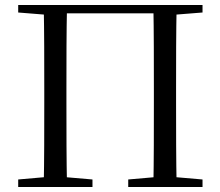

<svg xmlns="http://www.w3.org/2000/svg" viewBox="-20 -748 882 768"><path d="M154.9 0H248.1C245.7 -111.5 245.7 -222.7 245.7 -337V-391.1C245.7 -504.5 245.7 -617.8 248.1 -728H154.9C157.1 -616.6 157.1 -504.3 157.1 -391.1V-336.8C157.1 -223.3 157.1 -110.8 154.9 0ZM593.5 0H686.6C684.3 -111.5 684.3 -223.9 684.3 -336.8V-391.1C684.3 -504.5 684.3 -617.8 686.6 -728H593.5C595.5 -616.6 595.5 -504.3 595.5 -391.1V-337C595.5 -221.7 595.5 -110.8 593.5 0ZM52.8 0H349.9V-30.1L210.4 -42.1H189.7L52.8 -30.1ZM492.9 0H790.1V-30.1L650.9 -42.1H630.6L492.9 -30.1ZM52.8 -698 190.9 -686.9H201.8V-728H52.8ZM640.4 -686.9H650.7L790.1 -698V-728H640.4ZM201.8 -694.8H640.4V-728H201.8Z"/></svg>

Font: Source Han Serif CN VF
Style: Regular
Weight: 250
Designer: Ryoko NISHIZUKA 西塚涼子 (kana & ideographs); Frank Grießhammer (Latin, Greek & Cyrillic); Wenlong ZHANG 张文龙 (bopomofo); San
Foundry: Adobe
Version: Version 2.002;hotconv 1.1.0;makeotfexe 2.6.0